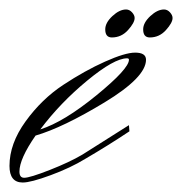

<svg xmlns="http://www.w3.org/2000/svg" viewBox="-20 -383 384 405"><path d="M296 -304Q282 -304 282 -321Q282 -335 297 -349Q312 -363 326 -363Q333 -363 338.5 -357Q344 -351 344 -345Q344 -335 330 -319.5Q316 -304 296 -304ZM216 -304Q202 -304 202 -321Q202 -335 217 -349Q232 -363 246 -363Q253 -363 258.5 -357Q264 -351 264 -345Q264 -335 250 -319.5Q236 -304 216 -304ZM252 -257Q252 -260 248 -260Q221 -260 164 -213Q107 -166 65 -110Q115 -126 183.5 -182Q252 -238 252 -257ZM21 -21Q21 -8 31 -8Q43 -8 85 -24.5Q127 -41 154 -57L252 -119L253 -106Q208 -76 160 -48Q129 -29 87 -13.5Q45 2 28 2Q0 2 0 -33Q0 -80 34 -127Q68 -174 113.5 -204Q159 -234 201.5 -253Q244 -272 265 -272Q288 -272 288 -257Q288 -220 200.5 -167Q113 -114 55 -97Q21 -48 21 -21Z"/></svg>

Font: Herr Von Muellerhoff
Style: Regular
Weight: 400
Designer: Alejandro Paul
Foundry: Alejandro Paul
Version: Version 1.000